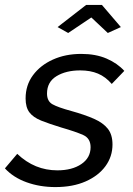

<svg xmlns="http://www.w3.org/2000/svg" viewBox="-44 -750 539 780"><path d="M181 10Q118 10 64 -9.5Q10 -29 -24 -66L26 -125Q62 -91 102.5 -74.5Q143 -58 189 -58Q249 -58 286.5 -83.5Q324 -109 324 -152Q324 -188 294 -201.5Q264 -215 205 -232Q156 -247 123.5 -260Q91 -273 75.5 -293.5Q60 -314 60 -350Q60 -404 90 -444.5Q120 -485 171 -508Q222 -531 286 -531Q345 -531 389 -512Q433 -493 461 -462L410 -409Q385 -438 354 -451Q323 -464 282 -464Q224 -464 185.5 -440.5Q147 -417 147 -370Q147 -339 169 -326.5Q191 -314 246 -299Q300 -284 337.5 -267.5Q375 -251 394 -227Q413 -203 413 -163Q413 -114 384.5 -75Q356 -36 304 -13Q252 10 181 10ZM190 -640 306 -730H370L447 -640L394 -616L327 -679L233 -616Z"/></svg>

Font: Raleway Medium
Style: Italic
Weight: 500
Italic angle: -12°
Designer: Matt McInerney, Pablo Impallari, Rodrigo Fuenzalida
Foundry: Matt McInerney, Pablo Impallari, Rodrigo Fuenzalida
Version: Version 4.026